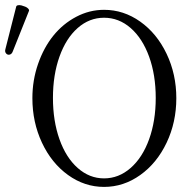

<svg xmlns="http://www.w3.org/2000/svg" viewBox="-20 -714 747 747"><path d="M29.8 -514.2Q25.9 -503.4 17.6 -501.5Q9.3 -499.5 3.7 -506.1Q-2 -512.7 1 -522.9L43 -688Q43.9 -692.4 50 -693.6Q56.2 -694.8 63.7 -692.9Q71.3 -690.9 78.4 -688Q85.4 -685.1 89.8 -680.4Q94.2 -675.8 92.8 -671.9ZM384.8 13.2Q309.1 13.2 244.9 -33Q180.7 -79.1 143.3 -158.7Q106 -238.3 106 -332Q106 -401.9 128.2 -465.6Q150.4 -529.3 187.7 -575.4Q225.1 -621.6 276.6 -648.7Q328.1 -675.8 384.8 -675.8Q460.9 -675.8 525.6 -629.9Q590.3 -584 628.2 -504.6Q666 -425.3 666 -332Q666 -238.3 628.2 -158.7Q590.3 -79.1 525.6 -33Q460.9 13.2 384.8 13.2ZM384.8 -20Q441.9 -20 488 -60.3Q534.2 -100.6 560.1 -172.1Q585.9 -243.7 585.9 -333Q585.9 -422.4 560.1 -493.7Q534.2 -564.9 488.3 -605Q442.4 -645 384.8 -645Q327.6 -645 282.2 -605Q236.8 -564.9 211.4 -493.7Q186 -422.4 186 -333Q186 -243.7 211.4 -172.1Q236.8 -100.6 282.5 -60.3Q328.1 -20 384.8 -20Z"/></svg>

Font: Junicode SmCond Light
Style: Regular
Weight: 300
Width: 4
Designer: Peter S. Baker
Version: Version 2.206